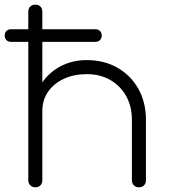

<svg xmlns="http://www.w3.org/2000/svg" viewBox="-20 -801 724 821"><path d="M574 0Q561 0 552.5 -8.5Q544 -17 544 -30V-289Q544 -346 519.5 -390Q495 -434 451.5 -459Q408 -484 351 -484Q296 -484 253 -464Q210 -444 185.5 -408.5Q161 -373 161 -326L121 -328Q125 -392 155.5 -440.5Q186 -489 237 -516.5Q288 -544 351 -544Q425 -544 482 -511.5Q539 -479 571.5 -421.5Q604 -364 604 -289V-30Q604 -17 596 -8.5Q588 0 574 0ZM131 0Q118 0 109.5 -8.5Q101 -17 101 -30V-751Q101 -765 109.5 -773Q118 -781 131 -781Q145 -781 153 -773Q161 -765 161 -751V-30Q161 -17 153 -8.5Q145 0 131 0ZM27 -622Q15 -622 7.5 -629.5Q0 -637 0 -649Q0 -661 7.5 -668.5Q15 -676 27 -676H388Q400 -676 407.5 -668.5Q415 -661 415 -649Q415 -637 407.5 -629.5Q400 -622 388 -622Z"/></svg>

Font: ComfortaaLight
Style: Regular
Weight: 300
Designer: Johan Aakerlund
Foundry: Johan Aakerlund
Version: Version 3.104; ttfautohint (v1.8.1.43-b0c9)